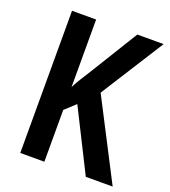

<svg xmlns="http://www.w3.org/2000/svg" viewBox="-132 -810 801 906"><g transform="rotate(20 269.0 -357.0)"><path d="M538 0 333 -397 534 -714H402L258 -480C231 -438 209 -403 195 -375V-714H74V0H195V-260L248 -309L403 0Z"/></g></svg>

Font: Noto Sans Ethiopic Cond SemBd
Style: Regular
Weight: 600
Width: 3
Designer: Monotype Design Team
Foundry: Monotype Imaging Inc.
Version: Version 2.102